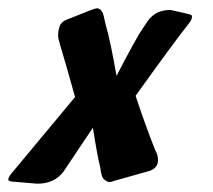

<svg xmlns="http://www.w3.org/2000/svg" viewBox="-28 -570 513 463"><path d="M62 -127 3 -132Q-8 -133 -8 -137Q-8 -142 -1 -151L153 -336L133 -407Q112 -477 112 -482Q112 -496 116 -507Q120 -518 134 -523Q200 -550 205 -550Q219 -550 223 -527L227 -510Q238 -473 253 -387Q301 -480 316 -501L328 -519Q339 -534 352.5 -540Q366 -546 383 -546Q429 -536 432 -534.5Q435 -533 435 -530Q435 -523 428 -514Q395 -473 299 -339Q321 -272 347 -206V-207Q349 -203 351 -197.5Q353 -192 353 -184Q353 -165 333 -158L248 -134Q241 -131 236 -131Q231 -131 223.5 -137Q216 -143 214 -165Q207 -192 196 -262L125 -156Q103 -127 62 -127Z"/></svg>

Font: Bangerz
Style: Regular
Weight: 400
Designer: vernon adams
Foundry: Vernon Adams
Version: Version 2.10;February 7, 2025;FontCreator 13.0.0.2683 64-bit